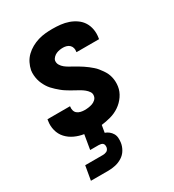

<svg xmlns="http://www.w3.org/2000/svg" viewBox="-181 -630 862 952"><g transform="rotate(-30 250.0 -154.0)"><path d="M57 220 71 139H171Q177 139 182.5 138Q188 137 193.5 134.5Q199 132 202.5 126.5Q206 121 207 116Q208 109 207 103Q206 97 202 93Q198 89 191.5 87.5Q185 86 179 86H130L144 3Q117 -1 92 -12.5Q67 -24 49 -43.5Q31 -63 24 -90Q17 -117 22 -145L23 -152H152V-150Q150 -139 153 -128Q156 -117 164.5 -110.5Q173 -104 184 -101.5Q195 -99 206 -99Q217 -99 228 -100.5Q239 -102 249.5 -105.5Q260 -109 269 -117Q278 -125 280 -136Q283 -150 275.5 -161Q268 -172 258 -180Q248 -188 237 -194.5Q226 -201 214.5 -207Q203 -213 192 -219.5Q181 -226 170 -233Q159 -240 149.5 -248Q140 -256 130.5 -264.5Q121 -273 112.5 -282.5Q104 -292 97.5 -302.5Q91 -313 85.5 -325Q80 -337 77 -349.5Q74 -362 73 -375.5Q72 -389 74 -403Q78 -423 87.5 -442Q97 -461 112.5 -476Q128 -491 147 -501.5Q166 -512 186 -518Q206 -524 226.5 -526Q247 -528 267 -528Q291 -528 314 -525.5Q337 -523 358.5 -515.5Q380 -508 398.5 -495Q417 -482 428.5 -463.5Q440 -445 444 -422Q448 -399 444 -375L443 -368H314V-371Q316 -381 313.5 -391Q311 -401 304 -408Q297 -415 287 -418Q277 -421 267 -421Q257 -421 247.5 -419.5Q238 -418 228.5 -414Q219 -410 211 -402Q203 -394 201 -385Q199 -371 206 -359.5Q213 -348 223 -340Q233 -332 244.5 -325.5Q256 -319 267 -313Q278 -307 288.5 -300.5Q299 -294 310 -287Q321 -280 331 -272Q341 -264 351 -255.5Q361 -247 368.5 -237.5Q376 -228 383.5 -217.5Q391 -207 396.5 -195.5Q402 -184 405 -171Q408 -158 408.5 -144.5Q409 -131 407 -118Q403 -91 386.5 -67Q370 -43 346.5 -27Q323 -11 295.5 -3.5Q268 4 242 7L235 48Q247 52 257 60Q267 68 273.5 79Q280 90 281 103.5Q282 117 280 131Q277 151 266 169.5Q255 188 236.5 199.5Q218 211 197.5 215.5Q177 220 157 220Z"/></g></svg>

Font: Iosevka SS18 Heavy
Style: Italic
Weight: 900
Italic angle: -9°
Monospace: yes
Designer: Belleve Invis
Foundry: Belleve Invis
Version: Version 25.1.1; ttfautohint (v1.8.4)